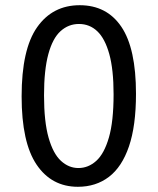

<svg xmlns="http://www.w3.org/2000/svg" viewBox="-20 -706 605 737"><path d="M416 -344Q416 -439 399.5 -498.5Q383 -558 353.5 -586Q324 -614 283 -614Q243 -614 212.5 -586.5Q182 -559 165.5 -498Q149 -437 149 -340Q149 -239 166.5 -177.5Q184 -116 214 -88.5Q244 -61 281 -61Q319 -61 349.5 -88.5Q380 -116 398 -178Q416 -240 416 -344ZM502 -346Q502 -223 475 -144Q448 -65 398 -27Q348 11 279 11Q178 11 120.5 -74Q63 -159 63 -336Q63 -517 122.5 -601.5Q182 -686 286 -686Q390 -686 446 -603Q502 -520 502 -346Z"/></svg>

Font: Yaldevi ExtraLight Medium
Style: Regular
Weight: 500
Version: Version 1.100